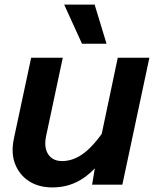

<svg xmlns="http://www.w3.org/2000/svg" viewBox="-20 -806 690 838"><path d="M254 -554 181 -211Q171 -162 190.5 -132.5Q210 -103 251 -103Q300 -103 345.5 -137Q391 -171 441 -246L435 -121Q385 -52 330.5 -20Q276 12 209 12Q149 12 107 -15Q65 -42 46 -90Q27 -138 41 -203L116 -554ZM632 -554 514 0H382L400 -108L494 -554ZM445 -615H338L260 -786H393Z"/></svg>

Font: Azeret Mono Thin SemiBold
Style: Italic
Weight: 600
Italic angle: -12°
Version: Version 1.002